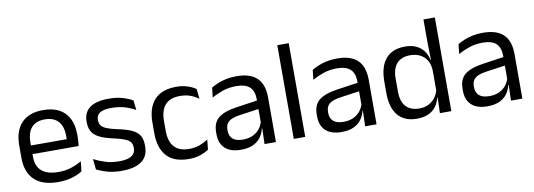

<svg xmlns="http://www.w3.org/2000/svg" viewBox="-54 -995 3721 1337"><g transform="rotate(-10 1806.0 -326.0)"><path d="M271.1 11.1Q159.6 11.1 103 -43.4Q46.4 -97.8 46.4 -199.7V-286.6Q46.4 -389.4 99.1 -445.1Q151.7 -500.9 252.5 -500.9Q320.4 -500.9 366.1 -475.7Q411.7 -450.4 434.7 -403.9Q457.6 -357.4 457.6 -293V-274.8Q457.6 -259.1 456.4 -243Q455.2 -226.9 453 -211.4H378.7Q379.5 -235.6 379.7 -257.1Q379.9 -278.6 379.9 -296.4Q379.9 -341 365.6 -371.8Q351.4 -402.6 323.2 -418.8Q294.9 -435 252.5 -435Q189.4 -435 158 -398.5Q126.6 -362.1 126.6 -294.1V-247.4L127 -237.5V-190.8Q127 -160.4 136 -135.9Q145 -111.3 164.1 -93.8Q183.3 -76.2 213 -66.8Q242.8 -57.5 284.2 -57.5Q331.3 -57.5 372.3 -70Q413.3 -82.6 449.4 -104.2L441.8 -34Q409.6 -13.5 366.4 -1.2Q323.3 11.1 271.1 11.1ZM435.9 -211.4H89.1V-272.7H435.9Z M719.4 11.1Q660.5 11.1 616.6 -1.8Q572.7 -14.6 543.5 -29.7L535.8 -104.5Q572.4 -85.3 616.2 -71.4Q660 -57.5 715.3 -57.5Q772 -57.5 800.6 -75.6Q829.2 -93.7 829.2 -129.2V-134.5Q829.2 -157.4 818.3 -172.5Q807.3 -187.7 779.4 -199.2Q751.4 -210.7 699.9 -221.8Q638.4 -235.3 602.9 -253.5Q567.4 -271.8 552.3 -298.9Q537.1 -326.1 537.1 -365.1V-369.7Q537.1 -433.3 581.7 -466.5Q626.2 -499.6 715.3 -499.6Q772.9 -499.6 815.2 -486.7Q857.5 -473.7 884.5 -457.3L892.2 -388.9Q859.4 -407.8 817.4 -420.5Q775.4 -433.1 723.1 -433.1Q685.1 -433.1 661.6 -425.3Q638.2 -417.5 627.5 -403.2Q616.8 -388.8 616.8 -368.9V-365.1Q616.8 -343 627.5 -327.7Q638.2 -312.3 665.4 -301.1Q692.6 -289.8 740.9 -279.6Q803.3 -266.8 840.1 -249.5Q876.8 -232.2 892.9 -205.2Q908.9 -178.3 908.9 -136.3V-128Q908.9 -59.1 861.1 -24Q813.2 11.1 719.4 11.1Z M1194.8 11.1Q1089.9 11.1 1038.7 -45.7Q987.4 -102.4 987.4 -206.6V-282.3Q987.4 -386.8 1038.9 -443.2Q1090.3 -499.7 1194.8 -499.7Q1225.9 -499.7 1251.4 -493.8Q1277 -487.8 1297.2 -478.7Q1317.4 -469.5 1331.4 -459.7L1338.6 -389.1Q1314.8 -407.1 1282.7 -419.6Q1250.6 -432.1 1206.9 -432.1Q1137.1 -432.1 1102.9 -393.2Q1068.7 -354.4 1068.7 -280.7V-208.7Q1068.7 -136.1 1102.9 -97Q1137.1 -57.8 1207.2 -57.8Q1251.8 -57.8 1284.7 -70.5Q1317.6 -83.1 1343 -100.9L1335.7 -29.5Q1313.4 -14.4 1278 -1.7Q1242.6 11.1 1194.8 11.1Z M1811 0H1730.4L1734 -118.6L1730.9 -131.1V-286.5L1731.3 -314.9Q1731.3 -374.3 1701.2 -403Q1671 -431.7 1605.4 -431.7Q1553.2 -431.7 1509.4 -416.5Q1465.6 -401.3 1431.4 -381.5L1439 -450.4Q1458.1 -462 1484.4 -473.3Q1510.7 -484.7 1544.3 -492Q1577.9 -499.3 1618.3 -499.3Q1670.8 -499.3 1707.6 -486.6Q1744.4 -473.9 1767.2 -449.9Q1790 -425.8 1800.5 -392Q1811 -358.1 1811 -316.2ZM1562.4 10.7Q1489.9 10.7 1451.3 -24.6Q1412.6 -60 1412.6 -125.7V-140Q1412.6 -207.4 1454.3 -240.7Q1496 -274.1 1587.2 -286.9L1741.5 -309.2L1745.9 -249.8L1597 -228.6Q1541.2 -220.7 1517.2 -201.4Q1493.1 -182 1493.1 -144.5V-136.6Q1493.1 -97.9 1516.9 -77.4Q1540.7 -56.8 1588.1 -56.8Q1629.9 -56.8 1659.9 -71.4Q1689.9 -86 1708.4 -110.5Q1727 -135.1 1733.5 -165.2L1746.2 -109.8H1730.7Q1723.6 -77.8 1704.3 -50.3Q1685.1 -22.8 1650.5 -6.1Q1615.9 10.7 1562.4 10.7Z M2018.2 0H1937.3V-662.5H2018.2Z M2522.5 0H2441.9L2445.5 -118.6L2442.4 -131.1V-286.5L2442.8 -314.9Q2442.8 -374.3 2412.7 -403Q2382.5 -431.7 2316.9 -431.7Q2264.7 -431.7 2220.9 -416.5Q2177.1 -401.3 2142.9 -381.5L2150.5 -450.4Q2169.6 -462 2195.9 -473.3Q2222.2 -484.7 2255.8 -492Q2289.4 -499.3 2329.8 -499.3Q2382.3 -499.3 2419.1 -486.6Q2455.9 -473.9 2478.7 -449.9Q2501.5 -425.8 2512 -392Q2522.5 -358.1 2522.5 -316.2ZM2273.9 10.7Q2201.4 10.7 2162.8 -24.6Q2124.1 -60 2124.1 -125.7V-140Q2124.1 -207.4 2165.8 -240.7Q2207.5 -274.1 2298.7 -286.9L2453 -309.2L2457.4 -249.8L2308.5 -228.6Q2252.7 -220.7 2228.7 -201.4Q2204.6 -182 2204.6 -144.5V-136.6Q2204.6 -97.9 2228.4 -77.4Q2252.2 -56.8 2299.6 -56.8Q2341.4 -56.8 2371.4 -71.4Q2401.4 -86 2419.9 -110.5Q2438.5 -135.1 2445 -165.2L2457.7 -109.8H2442.2Q2435.1 -77.8 2415.8 -50.3Q2396.6 -22.8 2362 -6.1Q2327.4 10.7 2273.9 10.7Z M2807.4 10.7Q2719.6 10.7 2673.5 -43.9Q2627.3 -98.6 2627.3 -202.9V-283.6Q2627.3 -388.7 2673.9 -443.8Q2720.5 -498.9 2810.9 -498.9Q2855.8 -498.9 2888.9 -483.7Q2922 -468.5 2942.5 -440.9Q2963 -413.4 2969.8 -375.9H2996.6L2972.7 -301.3Q2970.8 -344.6 2953.1 -373.8Q2935.3 -403 2905.1 -418Q2875 -433 2835.8 -433Q2774.2 -433 2741.4 -397.1Q2708.6 -361.2 2708.6 -291.1V-197.8Q2708.6 -128.8 2741.2 -92.8Q2773.8 -56.8 2836.1 -56.8Q2873.2 -56.8 2901.6 -71.2Q2930.1 -85.6 2948.9 -110.8Q2967.7 -136 2974.3 -168L2994.3 -109.9H2970.7Q2963.5 -76.8 2943.8 -49.3Q2924.1 -21.8 2890.7 -5.6Q2857.3 10.7 2807.4 10.7ZM3051.3 0H2970.4L2974.1 -117.9L2972.7 -143.9V-348.1L2973.2 -365L2970.8 -503.5V-662.5H3051.3Z M3553.5 0H3472.9L3476.5 -118.6L3473.4 -131.1V-286.5L3473.8 -314.9Q3473.8 -374.3 3443.7 -403Q3413.5 -431.7 3347.9 -431.7Q3295.7 -431.7 3251.9 -416.5Q3208.1 -401.3 3173.9 -381.5L3181.5 -450.4Q3200.6 -462 3226.9 -473.3Q3253.2 -484.7 3286.8 -492Q3320.4 -499.3 3360.8 -499.3Q3413.3 -499.3 3450.1 -486.6Q3486.9 -473.9 3509.7 -449.9Q3532.5 -425.8 3543 -392Q3553.5 -358.1 3553.5 -316.2ZM3304.9 10.7Q3232.4 10.7 3193.8 -24.6Q3155.1 -60 3155.1 -125.7V-140Q3155.1 -207.4 3196.8 -240.7Q3238.5 -274.1 3329.7 -286.9L3484 -309.2L3488.4 -249.8L3339.5 -228.6Q3283.7 -220.7 3259.7 -201.4Q3235.6 -182 3235.6 -144.5V-136.6Q3235.6 -97.9 3259.4 -77.4Q3283.2 -56.8 3330.6 -56.8Q3372.4 -56.8 3402.4 -71.4Q3432.4 -86 3450.9 -110.5Q3469.5 -135.1 3476 -165.2L3488.7 -109.8H3473.2Q3466.1 -77.8 3446.8 -50.3Q3427.6 -22.8 3393 -6.1Q3358.4 10.7 3304.9 10.7Z"/></g></svg>

Font: Anek Devanagari Medium
Style: Regular
Weight: 500
Designer: Kailash Malviya (Devanagari) & Yesha Goshar (Latin)
Foundry: Ek Type
Version: Version 1.003